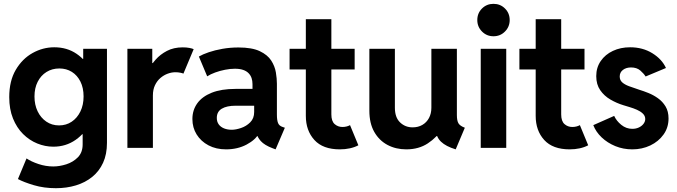

<svg xmlns="http://www.w3.org/2000/svg" viewBox="-20 -781 3578 1014"><path d="M275.4 212.9Q211.9 212.9 158.7 197Q105.5 181.2 74.7 164.6L120.1 55.7Q144.5 72.3 183.1 85.2Q221.7 98.1 261.2 98.1Q294.4 98.1 330.3 86.7Q366.2 75.2 391.4 49.6Q416.5 23.9 416.5 -18.6V-72.3H400.4L421.9 -122.1V-415.5L388.2 -470.2H419.4V-523.4H544.9V-26.4Q544.9 33.7 524.4 78.6Q503.9 123.5 467 153.3Q430.2 183.1 381.1 198Q332 212.9 275.4 212.9ZM261.7 -6.3Q218.3 -6.3 176.8 -23.2Q135.3 -40 101.8 -73.2Q68.4 -106.4 48.6 -155.3Q28.8 -204.1 28.8 -268.1Q28.8 -353.5 63.2 -412.1Q97.7 -470.7 152.1 -501Q206.5 -531.3 266.6 -531.3Q334 -531.3 384.5 -496.8Q435.1 -462.4 462.9 -404.3Q490.7 -346.2 490.7 -274.9Q490.7 -201.2 461.2 -140.1Q431.6 -79.1 379.9 -42.7Q328.1 -6.3 261.7 -6.3ZM292 -118.7Q329.6 -118.7 358.6 -138.2Q387.7 -157.7 404.5 -192.1Q421.4 -226.6 421.4 -271.5Q421.4 -316.9 404.8 -350.1Q388.2 -383.3 359.4 -401.4Q330.6 -419.4 293.5 -419.4Q255.4 -419.4 225.6 -400.9Q195.8 -382.3 179 -349.1Q162.1 -315.9 162.1 -271.5Q162.1 -227.5 178.7 -193.1Q195.3 -158.7 224.6 -138.7Q253.9 -118.7 292 -118.7Z M652.8 0V-523.1H784.2V-447.9H799L765.7 -412.3Q777.9 -438.8 802 -466.1Q826 -493.5 861.7 -512.2Q897.5 -530.9 945.1 -530.9Q964.6 -530.9 980.4 -527.9Q996.1 -524.9 1002.8 -521.3L948.7 -392.2Q944.1 -394.5 932.4 -397Q920.6 -399.5 906 -399.5Q886.5 -399.5 865.7 -391.9Q844.9 -384.3 827.2 -369.1Q809.4 -353.9 798.5 -330.9Q787.5 -307.9 787.5 -277.1V0Z M1173.8 7.8Q1121.1 7.8 1081.1 -13.4Q1041 -34.7 1018.6 -70.8Q996.1 -106.9 996.1 -152.3Q996.1 -199.2 1021.7 -235.1Q1047.4 -271 1098.1 -291.3Q1148.9 -311.5 1223.6 -311.5H1339.8V-222.7H1224.6Q1177.7 -222.7 1151.4 -207Q1125 -191.4 1125 -158.2Q1125 -138.2 1135 -124.3Q1145 -110.4 1163.1 -103Q1181.2 -95.7 1204.1 -95.7Q1225.1 -95.7 1252.9 -105Q1280.8 -114.3 1301.5 -135Q1322.3 -155.8 1322.3 -189.5V-243.2L1313.5 -269.5V-336.9Q1313.5 -354 1308.6 -368.7Q1303.7 -383.3 1292.7 -394.5Q1281.7 -405.8 1263.9 -411.9Q1246.1 -418 1220.7 -418Q1195.8 -418 1168.5 -412.6Q1141.1 -407.2 1116.5 -398.2Q1091.8 -389.2 1074.2 -377.9L1030.3 -482.4Q1050.3 -494.1 1082.5 -505.1Q1114.7 -516.1 1155 -523.2Q1195.3 -530.3 1239.3 -530.3Q1311 -530.3 1352.1 -510.7Q1393.1 -491.2 1412.4 -461.2Q1431.6 -431.2 1437 -398.4Q1442.4 -365.7 1442.4 -338.9V-175.8Q1442.4 -146 1448.5 -131.1Q1454.6 -116.2 1472.7 -110.4L1484.4 -106.4L1435.5 7.8L1419.9 2Q1377 -14.2 1357.4 -35.9Q1337.9 -57.6 1335 -79.1L1360.4 -62.5H1317.4L1346.7 -76.2Q1330.1 -43 1282.5 -17.6Q1234.9 7.8 1173.8 7.8Z M1774.9 7.8Q1685.5 7.8 1640.4 -41.7Q1595.2 -91.3 1595.2 -168.9V-679.7H1730V-176.8Q1730 -141.1 1747.3 -125.7Q1764.7 -110.4 1788.6 -110.4Q1799.8 -110.4 1810.3 -113Q1820.8 -115.7 1828.6 -120.1L1872.6 -13.7Q1852.1 -2.9 1827.4 2.4Q1802.7 7.8 1774.9 7.8ZM1509.3 -414.1V-523.4H1853V-414.1Z M2125.7 7.8Q2070.6 7.8 2026.5 -15.6Q1982.3 -39.1 1956.5 -84.5Q1930.7 -130 1930.7 -196V-523.1H2065.5V-212.1Q2065.5 -160.8 2092.8 -134.6Q2120 -108.4 2159.2 -108.4Q2188.4 -108.4 2210.7 -121.4Q2233 -134.4 2245.6 -157.8Q2258.2 -181.2 2258.2 -212.1V-523.1H2392.9V-173.5Q2392.9 -143.8 2401.2 -129.8Q2409.5 -115.9 2434.9 -106.4L2386.7 7.8Q2334.8 -7.9 2309.1 -32.7Q2283.4 -57.5 2282.9 -92.6L2317.4 -62.3H2252L2316.3 -102.6Q2287.7 -55.6 2239.6 -23.9Q2191.5 7.8 2125.7 7.8Z M2518.9 0V-523.1H2653.6V0ZM2586.2 -589.5Q2550.3 -589.5 2525.5 -614.6Q2500.7 -639.6 2500.7 -675.1Q2500.7 -711.4 2525.5 -736Q2550.3 -760.7 2586.2 -760.7Q2622.3 -760.7 2647 -736Q2671.8 -711.4 2671.8 -675.1Q2671.8 -639.6 2647 -614.6Q2622.3 -589.5 2586.2 -589.5Z M2988.8 7.8Q2899.4 7.8 2854.2 -41.7Q2809.1 -91.3 2809.1 -168.9V-679.7H2943.8V-176.8Q2943.8 -141.1 2961.2 -125.7Q2978.5 -110.4 3002.4 -110.4Q3013.7 -110.4 3024.2 -113Q3034.7 -115.7 3042.5 -120.1L3086.4 -13.7Q3065.9 -2.9 3041.3 2.4Q3016.6 7.8 2988.8 7.8ZM2723.1 -414.1V-523.4H3066.9V-414.1Z M3319.3 7.8Q3271.5 7.8 3229.7 -9.3Q3188 -26.4 3157.5 -55.4Q3127 -84.5 3113.3 -120.1L3223.6 -168.9Q3235.4 -142.6 3261.2 -121.6Q3287.1 -100.6 3319.3 -100.6Q3338.9 -100.6 3354.2 -107.9Q3369.6 -115.2 3378.7 -127.2Q3387.7 -139.2 3387.7 -152.3Q3387.7 -168.9 3375.2 -180.9Q3362.8 -192.9 3344 -201.2Q3325.2 -209.5 3305.4 -215.3Q3285.6 -221.2 3271.5 -225.6Q3236.3 -236.3 3203.6 -255.4Q3170.9 -274.4 3149.9 -304.7Q3128.9 -335 3128.9 -378.9Q3128.9 -424.3 3152.6 -458.7Q3176.3 -493.2 3216.8 -512.2Q3257.3 -531.3 3307.6 -531.3Q3374.5 -531.3 3425.3 -499.8Q3476.1 -468.3 3497.1 -421.9L3389.6 -377Q3380.9 -391.6 3362.1 -408.2Q3343.3 -424.8 3312.5 -424.8Q3287.1 -424.8 3270 -411.9Q3252.9 -398.9 3252.9 -377Q3252.9 -357.9 3265.9 -346.2Q3278.8 -334.5 3302.2 -325.7Q3325.7 -316.9 3357.4 -306.6Q3378.4 -300.3 3404.5 -289.8Q3430.7 -279.3 3454.8 -262.2Q3479 -245.1 3494.9 -219Q3510.7 -192.9 3510.7 -155.3Q3510.7 -107.4 3484.4 -70.6Q3458 -33.7 3414.6 -12.9Q3371.1 7.8 3319.3 7.8Z"/></svg>

Font: Reddit Sans
Style: Regular
Weight: 400
Designer: Stephen Hutchings
Foundry: Reddit
Version: Version 1.014